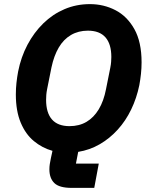

<svg xmlns="http://www.w3.org/2000/svg" viewBox="-20 -730 735 933"><path d="M460 65 438 183H328Q268 183 244 159.5Q220 136 220 93Q220 80 222 67Q224 54 227 40L235 3Q185 -11 144.5 -44.5Q104 -78 80.5 -134.5Q57 -191 57 -271Q57 -300 60 -327.5Q63 -355 68 -382Q82 -453 113.5 -512.5Q145 -572 190.5 -616.5Q236 -661 293.5 -685.5Q351 -710 417 -710Q484 -710 541 -680.5Q598 -651 633 -588.5Q668 -526 668 -427Q668 -399 665 -371Q662 -343 657 -316Q644 -253 617.5 -198Q591 -143 552 -100Q513 -57 464.5 -29Q416 -1 360 8L349 65ZM407 -581Q361 -581 325 -560Q289 -539 265.5 -499Q242 -459 230 -402L209 -297Q206 -282 205 -269Q204 -256 204 -245Q204 -182 232.5 -149.5Q261 -117 318 -117Q365 -117 400.5 -138Q436 -159 460 -199Q484 -239 495 -296L516 -401Q519 -416 520 -429.5Q521 -443 521 -453Q521 -516 492.5 -548.5Q464 -581 407 -581Z"/></svg>

Font: IBM Plex Sans Var
Style: Italic
Weight: 400
Italic angle: -11.31°
Designer: Mike Abbink, Paul van der Laan, Pieter van Rosmalen
Foundry: Bold Monday
Version: Version 1.001